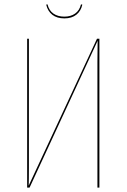

<svg xmlns="http://www.w3.org/2000/svg" viewBox="-20 -857 578 877"><path d="M434 0H425V-574L426 -671L115 0H104V-680H112V-91Q112 -31 111 -9L423 -680H434ZM191 -836 197 -837Q204 -809 224 -795Q244 -781 274 -781Q303 -781 323 -795Q343 -809 350 -837L356 -836Q350 -807 329 -790Q308 -773 274 -773Q240 -773 219 -789.5Q198 -806 191 -836Z"/></svg>

Font: Fira Sans Compressed Eight
Style: Regular
Weight: 100
Width: 1
Designer: bBox Type GmbH & Carrois Corporate GbR & Edenspiekermann AG
Foundry: bBox Type GmbH & Carrois Corporate GbR & Edenspiekermann AG
Version: Version 4.301